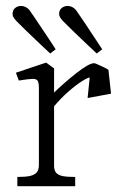

<svg xmlns="http://www.w3.org/2000/svg" viewBox="-20 -644 419 664"><path d="M114.5 -73V-339.5Q114.5 -358.5 110 -365Q105.5 -371.5 92.8 -371.2Q80 -371 45 -365.5L35 -392.5L139.5 -427.5L167 -407.5V-71Q167 -55.5 173.8 -47Q180.5 -38.5 196 -35.2Q211.5 -32 240 -32V0H40V-32Q68 -32 83.8 -35.5Q99.5 -39 107 -47.8Q114.5 -56.5 114.5 -73ZM305.5 -425.5Q309 -425.5 330.5 -415.5Q352 -405.5 355 -402.5L293 -376.5Q284.5 -376.5 263.5 -363.2Q242.5 -350 216 -326.8Q189.5 -303.5 165.5 -274.5L161 -318Q201 -357.5 244.5 -391.5Q288 -425.5 305.5 -425.5ZM290.5 -378.5 355 -402.5 364 -320 283 -305ZM119.5 -491Q93.5 -515.5 70.5 -537.8Q47.5 -560 36 -572Q29.5 -579.5 26.5 -584.5Q23.5 -589.5 23.5 -596Q23.5 -609 32.2 -616.2Q41 -623.5 53 -623.5Q61 -623.5 68.5 -619.8Q76 -616 81.5 -609.5Q86 -604 134 -532Q147 -513 157 -497.5Q167 -482 172.5 -473.5L153.5 -459ZM280.5 -491Q254.5 -515.5 231.5 -537.8Q208.5 -560 197 -572Q190.5 -579.5 187.5 -584.5Q184.5 -589.5 184.5 -596Q184.5 -609 193.2 -616.2Q202 -623.5 214 -623.5Q222 -623.5 229.5 -619.8Q237 -616 242.5 -609.5Q250.5 -598.5 267 -574Q283.5 -549.5 302.5 -520.5Q318 -497 333.5 -473.5L314.5 -459Z"/></svg>

Font: Didactic
Style: Regular
Weight: 400
Designer: Tyler Finck
Foundry: Etcetera Type Co
Version: Version 3.007;FEAKit 1.0